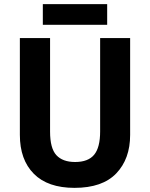

<svg xmlns="http://www.w3.org/2000/svg" viewBox="-20 -898 725 928"><path d="M609 -246Q609 -130 542 -60Q475 10 340 10Q211 10 143.5 -58Q76 -126 76 -246V-714H222V-262Q222 -181 252.5 -148Q283 -115 343 -115Q406 -115 435 -150Q464 -185 464 -263V-714H609ZM498 -878V-778H187V-878Z"/></svg>

Font: Noto Sans Arabic SemCond
Style: Bold
Weight: 700
Width: 4
Designer: Monotype Design Team, Nadine Chahine, Nizar Qandah and Khaled Hosny
Foundry: Monotype Imaging Inc.
Version: Version 2.012; ttfautohint (v1.8.4.7-5d5b)